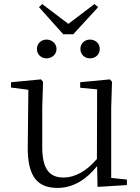

<svg xmlns="http://www.w3.org/2000/svg" viewBox="-20 -907 688 941"><path d="M208 -621C233 -621 257 -639 257 -667C257 -695 233 -713 208 -713C183 -713 161 -695 161 -667C161 -639 183 -621 208 -621ZM421 -621C447 -621 469 -639 469 -667C469 -695 447 -713 421 -713C396 -713 374 -695 374 -667C374 -639 396 -621 421 -621ZM187 -887 171 -872 290 -739H339L461 -872L443 -887L315 -790ZM458 9 602 0V-27L525 -35V-379L529 -506L519 -518L373 -504V-477L456 -469L455 -128C407 -71 350 -37 291 -37C224 -37 187 -76 187 -187V-379L191 -506L181 -518L34 -504V-478L119 -467L116 -185C115 -37 167 14 262 14C340 14 405 -29 456 -93Z"/></svg>

Font: Noto Serif CJK SC Light
Style: Regular
Weight: 300
Designer: Ryoko NISHIZUKA 西塚涼子 (kana & ideographs); Frank Grießhammer (Latin, Greek & Cyrillic); Wenlong ZHANG 张文龙 (bopomofo); San
Foundry: Adobe
Version: Version 2.001;hotconv 1.1.0;makeotfexe 2.6.0